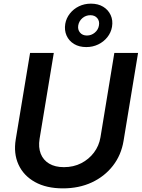

<svg xmlns="http://www.w3.org/2000/svg" viewBox="-20 -1016 773 1047"><path d="M323.2 11.2Q232.9 11.2 170.7 -23.4Q108.4 -58.1 80.8 -118.7Q53.2 -179.2 65.9 -256.3L144 -727.5H273.4L195.8 -258.8Q188.5 -212.4 202.1 -177.7Q215.8 -143.1 248 -123.8Q280.3 -104.5 328.6 -104.5Q380.9 -104.5 422.9 -126Q464.8 -147.5 492.4 -184.1Q520 -220.7 527.8 -267.1L603.5 -727.5H732.9L653.8 -248Q641.1 -170.4 595.7 -112.1Q550.3 -53.7 480.5 -21.2Q410.6 11.2 323.2 11.2ZM450.7 -759.3Q411.6 -759.3 383.8 -776.1Q356 -793 343 -822Q330.1 -851.1 335.9 -886.2Q341.3 -917 361.1 -942.1Q380.9 -967.3 410.6 -981.7Q440.4 -996.1 475.6 -996.1Q515.1 -996.1 542.7 -979.2Q570.3 -962.4 583.5 -933.6Q596.7 -904.8 590.8 -869.6Q585.4 -838.4 565.4 -813.2Q545.4 -788.1 515.6 -773.7Q485.8 -759.3 450.7 -759.3ZM454.1 -822.3Q478 -822.3 496.8 -837.9Q515.6 -853.5 519.5 -877Q523.9 -900.9 510.5 -917Q497.1 -933.1 472.7 -933.1Q448.2 -933.1 429.7 -917.5Q411.1 -901.9 406.7 -877.9Q402.8 -854.5 416.3 -838.4Q429.7 -822.3 454.1 -822.3Z"/></svg>

Font: Inter 20pt SemiBold
Style: Italic
Weight: 600
Italic angle: -9.3988°
Version: Version 4.001;git-66647c0bb